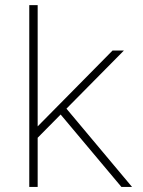

<svg xmlns="http://www.w3.org/2000/svg" viewBox="-20 -739 565 759"><path d="M502 0H460L205.1 -303.7L224.6 -331.1ZM128.9 -207V0H95.7V-718.8H128.9V-226.6L120.1 -230.5L424.8 -539.1H469.7L120.1 -185.5Z"/></svg>

Font: Min Sans VF VF
Style: Regular
Weight: 400
Designer: Jinseong-Kim, NotoSansCJK, Nunito
Foundry: Jinseong-Kim
Version: Version 1.420;Glyphs 3.1.2 (3151)